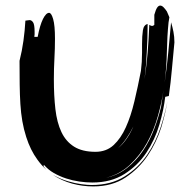

<svg xmlns="http://www.w3.org/2000/svg" viewBox="-20 -671 695 688"><path d="M587 -609 584 -591Q579 -542 578 -486Q577 -431 570 -375Q578 -430 583 -483Q588 -538 593 -591Q598 -575 601.5 -557Q605 -539 605 -519Q600 -469 596 -423Q592 -377 585 -327L572 -324Q567 -278 551 -224Q535 -170 504.5 -124Q474 -78 426 -47.5Q378 -17 311 -17Q289 -17 264.5 -20.5Q240 -24 217 -31.5Q194 -39 173 -51Q152 -63 137 -81L138 -79V-78L137 -77L134 -78Q140 -69 147 -62Q129 -78 114 -99Q89 -133 74 -180Q65 -208 60 -237Q55 -266 53 -298.5Q51 -331 50.5 -369Q50 -407 50 -453Q59 -489 64 -525Q69 -561 71 -597Q74 -597 78 -598Q82 -599 86 -599Q93 -599 98.5 -591Q104 -583 104 -557V-548Q104 -544 103 -539H115Q123 -581 134 -603Q145 -625 156 -625Q164 -625 170.5 -602.5Q177 -580 177 -532Q177 -497 175 -461Q173 -425 173 -387Q173 -328 178.5 -280Q184 -232 200 -198Q216 -164 245.5 -145.5Q275 -127 322 -127Q361 -127 387 -151Q413 -175 431 -215Q449 -255 461.5 -307.5Q474 -360 485 -417Q487 -433 488 -449Q489 -465 489 -482V-513Q489 -542 492 -562Q495 -582 509 -585Q509 -534 506 -484Q504 -436 498 -388Q505 -435 509 -482Q513 -531 515 -582Q521 -578 525 -578Q529 -578 533 -582V-618Q538 -636 543 -643.5Q548 -651 554 -651Q560 -651 566 -645Q572 -639 578 -630ZM174 -42Q198 -29 223.5 -21.5Q249 -14 271.5 -11Q294 -8 308 -8Q378 -8 427 -39Q476 -70 507.5 -116.5Q539 -163 556 -216Q572 -266 580 -308Q573 -266 558 -215Q541 -161 509.5 -114Q478 -67 430 -35Q382 -3 314 -3Q276 -3 239 -13Q202 -23 170 -44Q172 -43 174 -42ZM557 -288Q560 -305 562 -321Q564 -335 566 -349Q560 -305 546 -256Q532 -205 507 -159.5Q482 -114 444 -79Q408 -46 360 -34Q402 -43 435 -69Q469 -96 493 -132Q517 -168 532.5 -209Q548 -250 557 -288ZM458 -218Q447 -196 433.5 -176Q420 -156 403 -140Q421 -155 434.5 -175Q448 -195 458 -218ZM170 -44Q158 -52 147 -62Q158 -52 170 -44ZM581 -315 580 -308ZM567 -354Q566 -351 566 -349Q566 -351 567 -354Z"/></svg>

Font: Finger Paint
Style: Regular
Weight: 400
Designer: Ralph du Carrois
Foundry: Ralph du Carrois
Version: Version 1.001